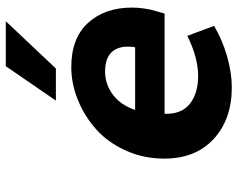

<svg xmlns="http://www.w3.org/2000/svg" viewBox="-96 -684 793 640"><g transform="rotate(-90 300.0 -364.5)"><path d="M284.2 -574.2 398.9 -741.2H548.8L391.1 -574.2ZM328.1 12.2Q222.2 12.2 156.5 -48.1Q90.8 -108.4 90.8 -212.9Q90.8 -282.2 117.9 -341.8Q145 -401.4 188.7 -440.2Q232.4 -479 286.6 -501Q340.8 -522.9 396 -522.9Q492.2 -522.9 543.2 -467Q594.2 -411.1 594.2 -320.8Q594.2 -302.2 591.6 -283.2Q588.9 -264.2 586.2 -253.9Q583.5 -243.7 579.1 -228.5Q574.7 -213.4 574.2 -211.9H240.2Q238.3 -155.8 273.2 -127.9Q308.1 -100.1 366.2 -100.1Q427.7 -100.1 500 -136.2L533.2 -46.9Q487.3 -19.5 432.4 -3.7Q377.4 12.2 328.1 12.2ZM252.9 -310.1H461.9Q469.7 -356.9 449.7 -383.5Q429.7 -410.2 380.9 -410.2Q339.4 -410.2 304.7 -384.8Q270 -359.4 252.9 -310.1Z"/></g></svg>

Font: Office Code Pro Bold Italic
Style: Regular
Weight: 700
Italic angle: -9°
Designer: Nathan Rutzky & Paul D. Hunt
Foundry: Adobe Systems Incorporated
Version: Version 1.004;PS 001.004;hotconv 1.0.70;makeotf.lib2.5.58329